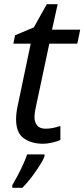

<svg xmlns="http://www.w3.org/2000/svg" viewBox="-20 -678 404 919"><path d="M185 10Q131 10 94 -16Q57 -42 57 -107Q57 -139 66 -178L127 -469H44L52 -509L142 -547L204 -658H256L229 -536H364L350 -469H216L154 -177Q151 -164 148 -147.5Q145 -131 145 -117Q145 -94 157.5 -78Q170 -62 198 -62Q216 -62 233 -65.5Q250 -69 269 -75V-8Q257 -2 232 4Q207 10 185 10ZM39 221V208Q49 191 63 165Q77 139 90 110.5Q103 82 110 61H193V71Q187 87 170 114Q153 141 131 170Q109 199 87 221Z"/></svg>

Font: Noto IKEA Latin
Style: Italic
Weight: 400
Italic angle: -12°
Designer: Monotype Design Team
Foundry: Monotype Imaging Inc.
Version: Version 1.0